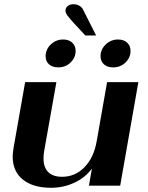

<svg xmlns="http://www.w3.org/2000/svg" viewBox="-20 -879 700 909"><path d="M40 -138Q40 -150 44 -178L99 -490H247L190 -169Q186 -150 186 -129Q186 -86 208.5 -64Q231 -42 274 -42Q336 -42 380.5 -88Q425 -134 438 -212L487 -490H635L549 0H401L415 -81Q385 -39 333 -14.5Q281 10 222 10Q136 10 88 -29Q40 -68 40 -138ZM332 -767Q310 -791 300 -804.5Q290 -818 290 -828Q290 -842 300.5 -850.5Q311 -859 328 -859Q342 -859 354.5 -852.5Q367 -846 373 -834L435 -711H384ZM196 -613Q196 -645 220.5 -668.5Q245 -692 279 -692Q306 -692 322 -677Q338 -662 338 -638Q338 -606 314 -583Q290 -560 256 -560Q228 -560 212 -574.5Q196 -589 196 -613ZM456 -613Q456 -645 480.5 -668.5Q505 -692 539 -692Q566 -692 582 -677Q598 -662 598 -638Q598 -606 574 -583Q550 -560 516 -560Q488 -560 472 -574.5Q456 -589 456 -613Z"/></svg>

Font: Fahkwang
Style: Bold Italic
Weight: 700
Italic angle: -10°
Designer: Suppakit Chalermlarp | Katatrad Co.,Ltd.
Foundry: Cadson Demak Co.,Ltd.
Version: Version 1.000; ttfautohint (v1.6)